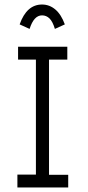

<svg xmlns="http://www.w3.org/2000/svg" viewBox="-20 -830 390 850"><path d="M57 0V-57H139V-566H60V-623H278V-566H197V-56H282V0ZM111 -702 67 -722Q98 -810 166 -810Q199 -810 225 -788Q251 -766 267 -722L223 -702Q213 -735 199 -748.5Q185 -762 166 -762Q130 -762 111 -702Z"/></svg>

Font: Inconsolata ExtraCondensed
Style: Regular
Weight: 400
Width: 2
Monospace: yes
Designer: Raph Levien, Cyreal, Brenton Simpson
Foundry: Raph Levien, Cyreal, Google
Version: Version 3.001; ttfautohint (v1.8.2.53-6de2)